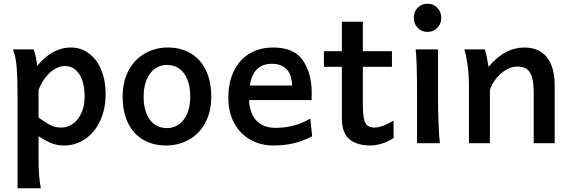

<svg xmlns="http://www.w3.org/2000/svg" viewBox="-20 -760 3027 1019"><path d="M177.2 -409.7Q212.9 -455.1 258.8 -481.4Q304.7 -507.8 356.4 -507.8Q410.6 -507.8 452.6 -476.1Q494.6 -444.3 517.6 -388.4Q540.5 -332.5 540.5 -261.2Q540.5 -179.7 511 -117.7Q481.4 -55.7 431.2 -21.7Q380.9 12.2 320.3 12.2Q283.7 12.2 253.4 0.2Q223.1 -11.7 184.6 -37.1V73.2Q184.6 130.4 187.5 168.9Q190.4 207.5 196.8 239.3H73.2V-236.8Q73.2 -341.3 68.6 -400.6Q64 -460 48.8 -498H157.7Q170.9 -469.2 177.2 -409.7ZM305.7 -83Q338.4 -83 366.7 -103Q395 -123 412.1 -160.4Q429.2 -197.8 429.2 -246.6Q429.2 -296.4 416.7 -333Q404.3 -369.6 380.6 -389.6Q356.9 -409.7 324.7 -409.7Q299.3 -409.7 272.9 -395Q246.6 -380.4 223.6 -351.8Q200.7 -323.2 184.6 -283.2V-135.7Q215.8 -113.8 234.6 -102.8Q253.4 -91.8 269.3 -87.4Q285.2 -83 305.7 -83Z M871.1 -507.8Q939.5 -507.8 991.5 -477.3Q1043.5 -446.8 1072.3 -388.2Q1101.1 -329.6 1101.1 -247.1Q1101.1 -166 1068.8 -107.2Q1036.6 -48.3 981.9 -18.1Q927.2 12.2 861.3 12.2Q793 12.2 741 -17.8Q689 -47.9 659.9 -106.4Q630.9 -165 630.9 -247.1Q630.9 -328.1 663.1 -387.2Q695.3 -446.3 750 -477.1Q804.7 -507.8 871.1 -507.8ZM866.2 -80.1Q901.9 -80.1 929.9 -100.1Q958 -120.1 973.9 -158Q989.7 -195.8 989.7 -247.1Q989.7 -299.3 974.9 -337.2Q960 -375 932.1 -395.3Q904.3 -415.5 866.2 -415.5Q830.1 -415.5 802 -395.3Q773.9 -375 758.1 -336.7Q742.2 -298.3 742.2 -247.1Q742.2 -195.3 757.1 -157.7Q772 -120.1 800 -100.1Q828.1 -80.1 866.2 -80.1Z M1301.8 -229Q1305.7 -155.3 1342.5 -118.4Q1379.4 -81.5 1442.4 -81.5Q1492.2 -81.5 1537.8 -93.3Q1583.5 -105 1627 -130.9L1636.7 -36.6Q1585.4 -10.3 1536.6 1Q1487.8 12.2 1430.2 12.2Q1365.2 12.2 1311 -17.3Q1256.8 -46.9 1224.4 -104.2Q1191.9 -161.6 1191.9 -241.7Q1191.9 -321.8 1220.9 -382.1Q1250 -442.4 1303.7 -475.1Q1357.4 -507.8 1430.2 -507.8Q1541.5 -507.8 1587.9 -439Q1634.3 -370.1 1634.3 -268.1Q1634.3 -238.3 1633.8 -229ZM1529.8 -306.2Q1529.8 -362.8 1501.5 -392.1Q1473.1 -421.4 1423.3 -421.4Q1323.2 -421.4 1305.7 -306.2Z M1945.8 12.2Q1876 12.2 1835.2 -20.5Q1794.4 -53.2 1794.4 -131.8V-405.3H1699.2V-488.3H1794.4V-644.5H1905.8V-488.3H2060.1V-405.3H1905.8V-206.1Q1905.8 -154.3 1912.1 -127.9Q1918.5 -101.6 1931.6 -92.3Q1944.8 -83 1968.3 -83Q2005.9 -83 2068.8 -119.6V-27.3Q2036.6 -6.8 2005.1 2.7Q1973.6 12.2 1945.8 12.2Z M2304.7 -231.9Q2304.7 -178.2 2307.4 -107.2Q2310.1 -36.1 2314.5 0H2193.4V-258.8Q2193.4 -439 2186 -498H2304.7ZM2248.5 -740.2Q2269.5 -740.2 2286.1 -730.5Q2302.7 -720.7 2312.3 -703.6Q2321.8 -686.5 2321.8 -665.5Q2321.8 -644.5 2312.3 -627.4Q2302.7 -610.4 2286.1 -600.6Q2269.5 -590.8 2248.5 -590.8Q2217.3 -590.8 2196.8 -612.1Q2176.3 -633.3 2176.3 -665.5Q2176.3 -697.8 2196.8 -719Q2217.3 -740.2 2248.5 -740.2Z M2812.5 -268.6Q2812.5 -321.8 2803 -351.8Q2793.5 -381.8 2774.7 -394.3Q2755.9 -406.7 2724.6 -406.7Q2693.8 -406.7 2664.3 -388.7Q2634.8 -370.6 2612.3 -342Q2589.8 -313.5 2580.1 -283.2V0H2468.8V-300.3Q2468.8 -365.2 2461.4 -416.3Q2454.1 -467.3 2444.3 -498H2553.2Q2558.1 -484.9 2563.7 -456.5Q2569.3 -428.2 2572.8 -405.3Q2618.7 -459 2665 -483.4Q2711.4 -507.8 2763.7 -507.8Q2840.8 -507.8 2882.3 -456.3Q2923.8 -404.8 2923.8 -305.2V0H2812.5Z"/></svg>

Font: Lesson One Medium
Style: Regular
Weight: 500
Designer: But Ko, Victor Gaultney, Annie Olsen, Julie Remington, Don Collingsworth, Eric Hays, Becca Hirsbrunner
Version: Version 1.100